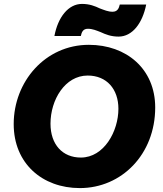

<svg xmlns="http://www.w3.org/2000/svg" viewBox="-20 -945 831 981"><path d="M388 16C601 16 773 -156 773 -396C773 -593 626 -716 434 -716C211 -716 50 -528 50 -311C50 -110 196 16 388 16ZM393 -140C300 -140 238 -206 238 -313C238 -435 312 -559 428 -559C525 -559 585 -490 585 -389C585 -275 512 -140 393 -140ZM258 -761H393C397 -779 403 -798 429 -798C453 -798 473 -789 494 -781C520 -769 547 -758 586 -758C656 -758 708 -826 727 -922H592C588 -904 581 -885 555 -885C532 -885 512 -894 490 -902C465 -914 437 -925 399 -925C329 -925 276 -857 258 -761Z"/></svg>

Font: Fixel Display 20240404 ExBold
Style: Italic
Weight: 800
Italic angle: -10°
Designer: AlfaBravo + MacPaw
Foundry: Kyrylo Tkachov, Marchela Mozhyna, Serhii Makarenko, Maria Weinstein, Zakhar Kryvoshyya
Version: Version 1.211;Glyphs 3.2 (3225)